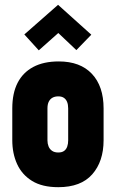

<svg xmlns="http://www.w3.org/2000/svg" viewBox="-20 -767 482 797"><path d="M359 -623 221 -747 81 -624 141 -558 222 -630 297 -559ZM410 -185V-317Q410 -409 361.5 -460.5Q313 -512 224 -512Q161 -512 118 -489Q75 -466 53 -423Q31 -380 31 -317V-185Q31 -130 51 -86Q71 -42 113 -16Q155 10 222 10Q316 10 363 -43.5Q410 -97 410 -185ZM263 -317V-184Q263 -170 259 -158.5Q255 -147 246 -140.5Q237 -134 222 -134Q206 -134 196 -141Q186 -148 181.5 -159.5Q177 -171 177 -184V-317Q177 -334 182.5 -345Q188 -356 198 -361.5Q208 -367 222 -367Q236 -367 245 -361Q254 -355 258.5 -344Q263 -333 263 -317Z"/></svg>

Font: Advent Pro ExtraBold
Style: Regular
Weight: 800
Designer: VivaRado, Andreas Kalpakidis
Foundry: VivaRado, Andreas Kalpakidis
Version: Version 3.000